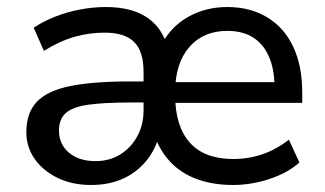

<svg xmlns="http://www.w3.org/2000/svg" viewBox="-20 -518 925 547"><path d="M239 9Q186 9 144.5 -11Q103 -31 79 -65Q55 -99 55 -141Q55 -196 84.5 -227.5Q114 -259 178.5 -272.5Q243 -286 351 -286H403V-226H352Q275 -226 230.5 -219.5Q186 -213 167 -195.5Q148 -178 148 -146Q148 -107 176.5 -83Q205 -59 252 -59Q293 -59 323.5 -78.5Q354 -98 371.5 -130.5Q389 -163 389 -204V-313Q389 -372 362 -398.5Q335 -425 278 -425Q234 -425 192 -413Q150 -401 105 -373L76 -439Q103 -457 137 -470.5Q171 -484 208.5 -491Q246 -498 281 -498Q353 -498 397 -469.5Q441 -441 457 -385H437Q464 -440 514.5 -469Q565 -498 627 -498Q693 -498 741.5 -468.5Q790 -439 815.5 -384.5Q841 -330 841 -255V-225H468V-284H778L762 -270Q762 -320 746.5 -356Q731 -392 701.5 -411Q672 -430 627 -430Q559 -430 519 -383.5Q479 -337 479 -256V-247Q479 -159 520.5 -112Q562 -65 645 -65Q688 -65 727.5 -78.5Q767 -92 803 -120L833 -55Q799 -25 747.5 -8Q696 9 644 9Q587 9 541.5 -7.5Q496 -24 465 -57Q434 -90 418 -138H435Q424 -93 397 -60Q370 -27 330.5 -9Q291 9 239 9Z"/></svg>

Font: Nunito Sans 12pt ExtraLight 11pt Medium
Style: Regular
Weight: 500
Version: Version 3.101;gftools[0.9.27]